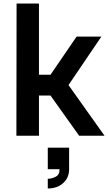

<svg xmlns="http://www.w3.org/2000/svg" viewBox="-20 -770 613 1089"><path d="M201 0H73L74 -750H201V-346H266.5L414.5 -562.5H555L368.5 -287.5L573 0H429L266.5 -228H201ZM251 299V244Q272.5 244 295.5 232.5Q318.5 221.5 317.5 189.5H251V67.5H372V189.5Q372 238.5 338 268.5Q304.5 299 251 299Z"/></svg>

Font: Russisch Sans
Style: Bold
Weight: 700
Designer: Michael Sharanda (font) & Cristiano Sobral (main changes)
Foundry: Michael Sharanda
Version: Version 2.00;September 8, 2020;FontCreator 13.0.0.2681 64-bi